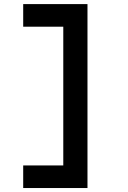

<svg xmlns="http://www.w3.org/2000/svg" viewBox="-20 -818 626 942"><path d="M93.8 104.5V-6.3H290.5V-687H93.8V-797.9H409.2V104.5Z"/></svg>

Font: CaskaydiaCove NFP SemiBold
Style: Regular
Weight: 600
Designer: Aaron Bell
Foundry: Saja Typeworks
Version: Version 2111.001; VTT 6.35;Nerd Fonts 3.1.1